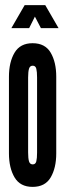

<svg xmlns="http://www.w3.org/2000/svg" viewBox="-20 -724 255 751"><path d="M107.5 7Q59 7 37 -30Q15 -67 15 -124V-424Q15 -481 37 -518Q59 -555 107.5 -555Q156.5 -555 178.2 -518Q200 -481 200 -424V-124Q200 -67 178.2 -30Q156.5 7 107.5 7ZM108 -81Q119 -81 122 -92.8Q125 -104.5 125 -127V-421Q125 -443.5 122 -455.2Q119 -467 108 -467Q97 -467 93.5 -455.2Q90 -443.5 90 -421V-127Q90 -104.5 93.5 -92.8Q97 -81 108 -81ZM24.5 -614 76.5 -704H157L209 -614H140L116.5 -659L94 -614Z"/></svg>

Font: League Gothic Condensed
Style: Regular
Weight: 400
Width: 3
Designer: The League of Moveable Type
Version: Version 2.001